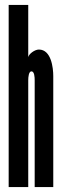

<svg xmlns="http://www.w3.org/2000/svg" viewBox="-20 -755 269 775"><path d="M94 -431C94 -444 96 -467 107 -467C119 -467 120 -443 120 -431V0H195V-448C195 -481 187 -555 137 -555C120 -555 96 -537 94 -524V-735H15V0H94Z"/></svg>

Font: League Gothic Condensed
Style: Regular
Weight: 400
Width: 3
Designer: Tyler Finck
Foundry: The League of Moveable Type
Version: Version 1.001;PS 001.001;hotconv 1.0.56;makeotf.lib2.0.21325